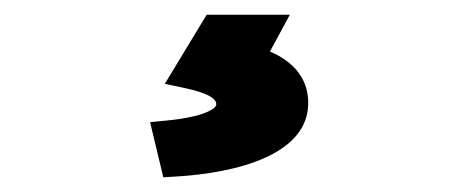

<svg xmlns="http://www.w3.org/2000/svg" viewBox="-20 -23 629 261"><path d="M228 96C271 105 274 114 274 119C274 124 259 136 205 141L184 143L202 218L219 217C303 212 399 187 399 117C399 82 377 60 347 47L374 -3H261L204 91Z"/></svg>

Font: Falling Sky
Style: ExBd
Weight: 400
Designer: Paul D. Hunt
Foundry: Adobe Systems Incorporated
Version: Version 1.02